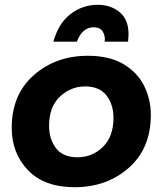

<svg xmlns="http://www.w3.org/2000/svg" viewBox="-20 -776 679 802"><path d="M515 -602H417L418 -612Q418 -631 407.5 -646.5Q397 -662 371 -662Q324 -662 301 -602H203Q225 -680 275.5 -718Q326 -756 388 -756Q442 -756 479.5 -725.5Q517 -695 517 -632ZM292 6Q165 6 97 -65Q29 -136 29 -242Q29 -381 121 -462Q213 -543 347 -543Q435 -543 493.5 -509.5Q554.5 -473.5 582.2 -417.2Q610 -361 610 -296Q610 -156 518 -75Q426 6 292 6ZM304 -119Q365 -119 409.5 -162Q454 -205 454 -284Q454 -339 425 -377Q396 -415 335 -415Q276 -415 230.5 -372.5Q185 -330 185 -250Q185 -195 214 -157Q243 -119 304 -119Z"/></svg>

Font: Argentum Sans SemiBold
Style: Italic
Weight: 600
Italic angle: -11°
Designer: Julieta Ulanovsky (font), Cristiano Sobral (main changes and remaster)
Foundry: Julieta Ulanovsky (font), Cristiano Sobral (main changes and remaster)
Version: Version 2.007;June 15, 2022;FontCreator 14.0.0.2814 64-bit; 